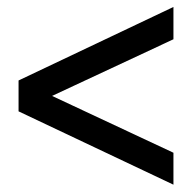

<svg xmlns="http://www.w3.org/2000/svg" viewBox="-20 -556 538 538"><path d="M466 -38.5 32 -244V-330.5L466 -536.5V-446L65.5 -259V-315.5L466 -128Z"/></svg>

Font: Nunito Sans 12pt ExtraLight Condensed
Style: Regular
Weight: 200
Width: 3
Version: Version 3.101;gftools[0.9.27]